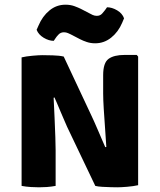

<svg xmlns="http://www.w3.org/2000/svg" viewBox="-20 -792 680 818"><path d="M266 -251.5Q262.5 -259.5 255 -276.8Q247.5 -294 239 -314Q230.5 -334 223.2 -351.5Q216 -369 212 -377L208.5 -375.5Q210.5 -336 212.5 -290.2Q214.5 -244.5 215.8 -206.8Q217 -169 217 -152V0Q197.5 3.5 179.5 4.8Q161.5 6 146 6Q132 6 111.2 4.8Q90.5 3.5 72 0V-547.5Q90.5 -552 118 -554.5Q145.5 -557 160.5 -557Q176 -557 204.5 -556.2Q233 -555.5 251.5 -551L369 -300.5Q372.5 -293.5 380.8 -275Q389 -256.5 398.5 -234.5Q408 -212.5 416.2 -193.2Q424.5 -174 428.5 -165L433 -166Q431 -199 427.8 -243Q424.5 -287 422 -328Q419.5 -369 419.5 -393.5V-471.5Q419.5 -524.5 442.5 -541.2Q465.5 -558 511 -558H562.5L568.5 -551V-3Q549 1.5 521.5 3.8Q494 6 479.5 6Q469.5 6 452 5.5Q434.5 5 416.2 4Q398 3 386 0ZM281.5 -645.5Q278.5 -647 270 -650.8Q261.5 -654.5 252.5 -654.5Q238.5 -654.5 229.5 -645Q220.5 -635.5 217.5 -630.5L209 -618Q188 -618 166 -631.2Q144 -644.5 136 -665L144.5 -684Q161 -723 190.8 -747.5Q220.5 -772 259 -772Q280 -772 297 -765.8Q314 -759.5 324 -754.5L363.5 -734Q366.5 -732 375 -728.2Q383.5 -724.5 392.5 -724.5Q406.5 -724.5 415.2 -734.2Q424 -744 427.5 -749L436 -761Q457 -761 479 -748Q501 -735 508.5 -714L500.5 -695Q484 -656 453.8 -631.8Q423.5 -607.5 385.5 -607.5Q366.5 -607.5 350 -613Q333.5 -618.5 321 -625Z"/></svg>

Font: Signika SC
Style: Bold
Weight: 700
Designer: Anna Giedryś
Foundry: Anna Giedryś
Version: Version 2.000; ttfautohint (v1.8.3) -l 8 -r 50 -G 200 -x 9 -